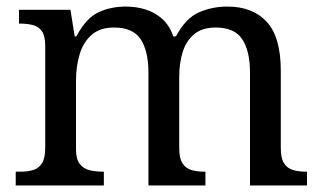

<svg xmlns="http://www.w3.org/2000/svg" viewBox="-20 -566 985 586"><path d="M28 0V-42H41Q64 -42 81 -47Q98 -52 108 -67.5Q118 -83 118 -114V-426Q118 -456 108 -470.5Q98 -485 80.5 -489.5Q63 -494 41 -494H38V-536H195L208 -455H213Q243 -511 280.5 -528.5Q318 -546 364 -546Q396 -546 424.5 -537Q453 -528 475 -508.5Q497 -489 509 -455H517Q547 -511 587.5 -528.5Q628 -546 674 -546Q751 -546 794 -499.5Q837 -453 837 -350V-114Q837 -83 847 -67.5Q857 -52 874.5 -47Q892 -42 914 -42H917V0H743V-345Q743 -410 719.5 -446Q696 -482 638 -482Q597 -482 572.5 -461.5Q548 -441 537.5 -407Q527 -373 527 -333V-114Q527 -83 537 -67.5Q547 -52 564.5 -47Q582 -42 604 -42H607V0H433V-345Q433 -410 409.5 -446Q386 -482 328 -482Q285 -482 259.5 -459.5Q234 -437 223 -400Q212 -363 212 -320V-109Q212 -80 223.5 -65.5Q235 -51 253.5 -46.5Q272 -42 294 -42H297V0Z"/></svg>

Font: Noto Rashi Hebrew
Style: Regular
Weight: 400
Version: Version 1.006